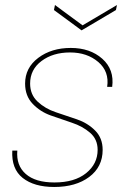

<svg xmlns="http://www.w3.org/2000/svg" viewBox="-20 -738 523 765"><path d="M389 -141Q389 -73 335.5 -33Q282 7 196 7Q116 7 70.5 -29Q25 -65 29 -138H49Q44 -79 82.5 -45Q121 -11 197 -11Q277 -11 323 -48Q369 -85 369 -141Q369 -183 339 -209Q309 -235 266.5 -249Q224 -263 182 -278Q140 -293 110 -324.5Q80 -356 80 -405Q80 -468 132.5 -507.5Q185 -547 262 -547Q339 -547 387.5 -504Q436 -461 427 -392H407Q416 -453 371.5 -491Q327 -529 259 -529Q191 -529 145.5 -495Q100 -461 100 -405Q100 -361 130 -333Q160 -305 202 -291Q244 -277 286.5 -262.5Q329 -248 359 -218Q389 -188 389 -141ZM309 -637 446 -718 442 -698 305 -617 195 -698 199 -718Z"/></svg>

Font: Poppins Thin
Style: Italic
Weight: 250
Italic angle: -10°
Designer: Ninad Kale (Devanagari), Jonny Pinhorn (Latin)
Foundry: Indian Type Foundry
Version: Version 3.200;PS 1.000;hotconv 16.6.54;makeotf.lib2.5.65590